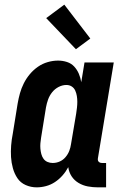

<svg xmlns="http://www.w3.org/2000/svg" viewBox="-20 -799 540 827"><path d="M138 8Q113 8 90.5 -2Q68 -12 55 -31.5Q42 -51 35.5 -74.5Q29 -98 27.5 -122.5Q26 -147 28 -172.5Q30 -198 35 -223L56 -353Q60 -376 66 -397.5Q72 -419 82.5 -440Q93 -461 108.5 -479.5Q124 -498 143.5 -511.5Q163 -525 185.5 -531.5Q208 -538 230 -538Q250 -538 268.5 -532Q287 -526 299.5 -512.5Q312 -499 319.5 -481.5Q327 -464 330 -445L344 -530H470L402 -119Q401 -114 401.5 -110Q402 -106 404.5 -103Q407 -100 411 -98.5Q415 -97 420 -97H437V8H402Q380 8 358.5 4Q337 0 318.5 -11Q300 -22 288.5 -39.5Q277 -57 274 -79Q264 -60 249.5 -43.5Q235 -27 217 -15Q199 -3 178.5 2.5Q158 8 138 8ZM207 -97Q223 -97 237.5 -103.5Q252 -110 262.5 -122.5Q273 -135 278.5 -149.5Q284 -164 286 -179L308 -309Q310 -322 311.5 -335Q313 -348 313 -360.5Q313 -373 311 -385.5Q309 -398 304 -409Q299 -420 289 -426.5Q279 -433 266 -433Q249 -433 232.5 -424.5Q216 -416 204.5 -401.5Q193 -387 187 -370Q181 -353 178 -336L157 -206Q155 -194 154 -182Q153 -170 154 -158.5Q155 -147 158 -135.5Q161 -124 167.5 -115Q174 -106 184.5 -101.5Q195 -97 207 -97ZM307 -587 179 -721 257 -779 369 -633Z"/></svg>

Font: Iosevka Slab Extrabold
Style: Italic
Weight: 800
Italic angle: -9°
Monospace: yes
Designer: Belleve Invis
Foundry: Belleve Invis
Version: Version 11.1.0; ttfautohint (v1.8.3)